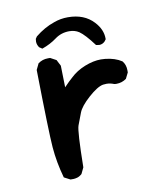

<svg xmlns="http://www.w3.org/2000/svg" viewBox="-74 -678 647 750"><g transform="rotate(-10 250.0 -303.0)"><path d="M140.6 -471.7Q143.6 -471.7 149.4 -471.7L172.9 -459L185.5 -434.6L187.5 -348.6Q208 -370.1 221.7 -381.8Q245.1 -404.3 279.3 -418Q313.5 -431.6 343.8 -431.6Q352.5 -431.6 360.4 -430.7Q399.4 -426.8 425.8 -409.2Q438.5 -393.6 438.5 -372.1Q438.5 -369.1 438.5 -363.3L426.8 -339.8Q409.2 -327.1 387.7 -327.1Q380.9 -327.1 377.9 -328.1Q363.3 -334 348.6 -334Q341.8 -334 335 -333Q312.5 -329.1 276.4 -296.9Q240.2 -264.6 231 -240.2Q221.7 -215.8 212.9 -192.4Q205.1 -170.9 203.1 -28.3L191.4 -3.9Q181.6 4.9 172.4 7.3Q163.1 9.8 157.2 9.8Q151.4 9.8 145.5 9.8L121.1 -2.9Q103.5 -65.4 98.6 -126Q93.8 -186.5 89.8 -434.6L101.6 -459Q119.1 -471.7 140.6 -471.7ZM241.2 -561.5Q209 -561.5 184.1 -543Q159.2 -524.4 126 -512.7L114.3 -520.5Q106.4 -532.2 106.4 -543.9Q106.4 -547.9 107.4 -554.7L113.3 -563.5Q149.4 -592.8 189.5 -606.4Q215.8 -616.2 245.1 -616.2Q309.6 -616.2 346.7 -576.2Q376 -544.9 376 -508.8V-505.9Q372.1 -500 370.1 -498Q360.4 -488.3 347.7 -488.3Q343.8 -488.3 335 -490.2Q300.8 -536.1 279.3 -550.8Q262.7 -561.5 241.2 -561.5Z"/></g></svg>

Font: JasonHandwriting2
Style: SemiBold
Weight: 600
Version: Version 1.04.7